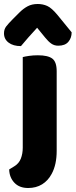

<svg xmlns="http://www.w3.org/2000/svg" viewBox="-53 -765 379 962"><path d="M231 -9Q231 60 206 106Q188 140 158 158.5Q128 177 88 177Q44 177 19 150.5Q-6 124 -7 84L19 68Q42 54 51.5 29.5Q61 5 61 -25V-479Q72 -482 92.5 -485Q113 -488 137 -488Q187 -488 209 -471.5Q231 -455 231 -408ZM133 -626Q120 -611 109.5 -600Q99 -589 90 -578.5Q81 -568 72 -557.5Q63 -547 52 -534Q13 -534 -10 -551.5Q-33 -569 -33 -598Q-33 -618 -22 -632.5Q-11 -647 11 -669L45 -703Q64 -722 85.5 -733.5Q107 -745 136 -745Q162 -745 184 -735Q206 -725 235 -690L306 -603Q306 -575 289.5 -555.5Q273 -536 239 -536Q219 -536 204 -546.5Q189 -557 173 -577Z"/></svg>

Font: Baloo Paaji 2 ExtraBold
Style: Regular
Weight: 800
Designer: Shuchita Grover, Noopur Datye and Ek Type
Foundry: Ek Type
Version: Version 1.640;hotconv 1.0.111;makeotfexe 2.5.65597; ttfautoh